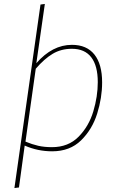

<svg xmlns="http://www.w3.org/2000/svg" viewBox="-20 -756 604 972"><path d="M497 -339Q497 -261 472 -181Q447 -101 390.5 -45.5Q334 10 244 10Q171 10 105 -19L76 193L53 196L185 -733L207 -736L164 -436Q245 -529 344 -529Q419 -529 458 -480Q497 -431 497 -339ZM475 -340Q475 -423 442 -466Q409 -509 344 -509Q289 -509 246.5 -483.5Q204 -458 161 -408L109 -39Q143 -25 173.5 -18Q204 -11 243 -11Q326 -11 378 -64Q430 -117 452.5 -192.5Q475 -268 475 -340Z"/></svg>

Font: Fira Sans Thin
Style: Italic
Weight: 250
Italic angle: -8°
Designer: Carrois Corporate & Edenspiekermann AG
Foundry: Carrois Corporate GbR & Edenspiekermann AG
Version: Version 4.203